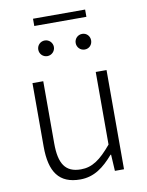

<svg xmlns="http://www.w3.org/2000/svg" viewBox="-95 -936 780 1016"><g transform="rotate(-10 295.0 -427.5)"><path d="M154 -829H434V-868H154ZM195 -660C218 -660 237 -679 237 -702C237 -725 218 -744 195 -744C171 -744 153 -725 153 -702C153 -679 171 -660 195 -660ZM396 -660C420 -660 437 -679 437 -702C437 -725 420 -744 396 -744C372 -744 354 -725 354 -702C354 -679 372 -660 396 -660ZM253 13C329 13 381 -28 433 -88H436L441 0H490V-533H432V-143C372 -71 327 -39 266 -39C182 -39 150 -90 150 -199V-533H92V-192C92 -55 140 13 253 13Z"/></g></svg>

Font: Spoqa Han Sans Neo Light
Style: Regular
Weight: 300
Designer: [Spoqa Han Sans Neo] Dong-huui Kim  Younghwa Kang  Yujin Lee  [Noto Sans] Ryoko NISHIZUKA  (kana & ideographs); Paul D. 
Foundry: Spoqa (http://www.spoqa-han-sans.com)
Version: Version 1.000